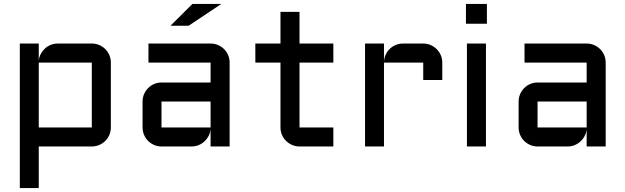

<svg xmlns="http://www.w3.org/2000/svg" viewBox="-20 -740 3160 970"><path d="M540 -96.2Q540 -76.2 532.5 -58.6Q524.9 -41 512 -28.1Q499 -15.1 481.4 -7.6Q463.9 0 443.8 0H175.8V210H80.1V-520H175.8V-432.1Q177.2 -450.7 185.5 -466.6Q193.8 -482.4 206.5 -494.4Q219.2 -506.3 236.1 -513.2Q252.9 -520 272 -520H443.8Q463.9 -520 481.4 -512.5Q499 -504.9 512 -491.9Q524.9 -479 532.5 -461.4Q540 -443.8 540 -423.8ZM443.8 -96.2V-423.8H175.8V-96.2Z M700.2 -227.1Q700.2 -247.1 707.8 -264.4Q715.3 -281.7 728.3 -294.9Q741.2 -308.1 758.8 -315.7Q776.4 -323.2 795.9 -323.2H1043.9V-423.8H730V-520H1043.9Q1064 -520 1081.5 -512.5Q1099.1 -504.9 1112.1 -491.9Q1125 -479 1132.6 -461.4Q1140.1 -443.8 1140.1 -423.8V0H1043.9V-87.9Q1042.5 -69.8 1034.2 -53.7Q1025.9 -37.6 1012.9 -25.6Q1000 -13.7 983.4 -6.8Q966.8 0 948.2 0H795.9Q776.4 0 758.8 -7.6Q741.2 -15.1 728.3 -28.1Q715.3 -41 707.8 -58.6Q700.2 -76.2 700.2 -96.2ZM795.9 -96.2H1043.9V-227.1H795.9ZM952.1 -720.2H1098.1L933.1 -609.9H841.3Z M1270 -520H1397V-680.2H1493.2V-520H1664.1V-423.8H1493.2V-96.2H1664.1V0H1493.2Q1473.6 0 1456.1 -7.6Q1438.5 -15.1 1425.3 -28.1Q1412.1 -41 1404.5 -58.6Q1397 -76.2 1397 -96.2V-423.8H1270Z M1919.9 -423.8V0H1824.2V-520H1919.9V-428.2Q1920.9 -447.3 1928.7 -464.1Q1936.5 -481 1949.5 -493.4Q1962.4 -505.9 1979.5 -512.9Q1996.6 -520 2016.1 -520H2118.2Q2138.2 -520 2155.5 -512.5Q2172.9 -504.9 2186 -491.9Q2199.2 -479 2206.8 -461.4Q2214.4 -443.8 2214.4 -423.8V-335.9H2118.2V-423.8Z M2435.1 -520V0H2338.9V-520ZM2334 -720.2H2439.9V-620.1H2334Z M2600.1 -227.1Q2600.1 -247.1 2607.7 -264.4Q2615.2 -281.7 2628.2 -294.9Q2641.1 -308.1 2658.7 -315.7Q2676.3 -323.2 2695.8 -323.2H2943.8V-423.8H2629.9V-520H2943.8Q2963.9 -520 2981.4 -512.5Q2999 -504.9 3012 -491.9Q3024.9 -479 3032.5 -461.4Q3040 -443.8 3040 -423.8V0H2943.8V-87.9Q2942.4 -69.8 2934.1 -53.7Q2925.8 -37.6 2912.8 -25.6Q2899.9 -13.7 2883.3 -6.8Q2866.7 0 2848.1 0H2695.8Q2676.3 0 2658.7 -7.6Q2641.1 -15.1 2628.2 -28.1Q2615.2 -41 2607.7 -58.6Q2600.1 -76.2 2600.1 -96.2ZM2695.8 -96.2H2943.8V-227.1H2695.8Z"/></svg>

Font: Aldrich [RUS by Daymarius]
Style: Regular
Weight: 400
Designer: Matthew Desmond
Foundry: Matthew Desmond
Version: Version 1.002 August 24, 2018